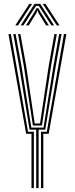

<svg xmlns="http://www.w3.org/2000/svg" viewBox="-20 -977 388 997"><path d="M168 0V-303.8H133.5L79 -634.8L49 -800H61.2L91.5 -634.8L142.8 -314.5H206L257.5 -634.8L287.2 -800H299.5L269.8 -634.8L215 -303.8H180.5V0ZM143.5 0V-282.2H115.8L24 -800H36.5L125.5 -293H155.8V0ZM192.8 0V-293H223L312 -800H324.5L232.8 -282.2H205V0ZM150.8 -325.2 103.5 -634.8 73.8 -800H86L115.8 -634.8L160.2 -336H188L233 -634.8L262.5 -800H275L245.2 -634.8L197.8 -325.2ZM59.2 -845 132.5 -956.8H146.5L73.5 -845ZM87.2 -845 159.5 -956.8H189L261.2 -845H247L194 -927.2L181.2 -946.5H167.5L154.5 -927L101.5 -845ZM275 -845 202 -956.8H216L289.2 -845ZM114.8 -845 161 -918.5 169.2 -934.2H179.5L187.8 -918.5L233.8 -845H219.5L178.5 -911.5L175.5 -922H173.2L170 -911.5L129.2 -845Z"/></svg>

Font: Big Shoulders Inline Text Light
Style: Regular
Weight: 300
Designer: Patric King
Foundry: XO Type Co
Version: Version 1.000